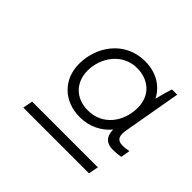

<svg xmlns="http://www.w3.org/2000/svg" viewBox="-98 -811 568 568"><g transform="rotate(45 185.5 -527.0)"><path d="M58 -351H333L339 -382H64ZM333 -450C345 -450 356 -451 366 -453L371 -482C361 -480 354 -479 346 -479C321 -479 317 -494 321 -518L353 -700H331C325 -682 320 -664 316 -646C298 -681 263 -703 216 -703C132 -703 83 -632 83 -559C83 -495 129 -449 196 -449C236 -449 269 -466 292 -493C292 -464 307 -450 333 -450ZM214 -672C260 -672 298 -643 298 -590C298 -532 261 -480 199 -480C148 -480 115 -514 115 -563C115 -618 153 -672 214 -672Z"/></g></svg>

Font: Fixel Display 20240404 ExLight
Style: Italic
Weight: 200
Italic angle: -10°
Designer: AlfaBravo + MacPaw
Foundry: Kyrylo Tkachov, Marchela Mozhyna, Serhii Makarenko, Maria Weinstein, Zakhar Kryvoshyya
Version: Version 1.211;Glyphs 3.2 (3225)